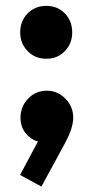

<svg xmlns="http://www.w3.org/2000/svg" viewBox="-20 -490 320 670"><path d="M50 120.5 123 -16 168.5 -28.5Q161 -14 151 -4.2Q141 5.5 128 5.5Q99.5 5.5 75.5 -18.5Q51.5 -42.5 51.5 -79Q51.5 -118 78 -145.7Q104.5 -173.5 143.7 -173.5Q180.5 -173.5 208 -146Q235.5 -118.5 235.5 -79.1Q235.5 -63 229.2 -41.8Q223 -20.5 205 13L124.5 161ZM141.6 -285Q102.1 -285 76.3 -311.8Q50.5 -338.5 50.5 -376.8Q50.5 -416.5 76.3 -443Q102.1 -469.5 141.6 -469.5Q181 -469.5 206.5 -443Q232 -416.5 232 -376.8Q232 -338.5 206.5 -311.8Q181 -285 141.6 -285Z"/></svg>

Font: Outfit Thin
Style: Regular
Weight: 100
Designer: Rodrigo Fuenzalida
Foundry: fragTYPE
Version: Version 1.000